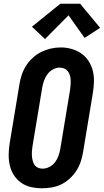

<svg xmlns="http://www.w3.org/2000/svg" viewBox="-20 -1000 556 1028"><path d="M205 8Q175 8 146 1.5Q117 -5 93.5 -21.5Q70 -38 54.5 -62Q39 -86 32.5 -114.5Q26 -143 26.5 -173.5Q27 -204 32 -234L84 -548Q88 -574 96.5 -599.5Q105 -625 120 -648.5Q135 -672 156 -691Q177 -710 201.5 -722Q226 -734 252 -740Q278 -746 305 -746Q335 -746 363.5 -738Q392 -730 415.5 -713.5Q439 -697 454.5 -673Q470 -649 477 -620.5Q484 -592 483 -561.5Q482 -531 477 -501L425 -187Q421 -161 412.5 -135.5Q404 -110 389.5 -87Q375 -64 354 -44.5Q333 -25 308.5 -13Q284 -1 257.5 3.5Q231 8 205 8ZM208 -97Q227 -97 245 -106.5Q263 -116 275 -132Q287 -148 293.5 -166.5Q300 -185 303 -204L355 -518Q357 -531 358 -544.5Q359 -558 358.5 -571Q358 -584 354.5 -596Q351 -608 343.5 -618Q336 -628 324.5 -633Q313 -638 299 -638Q281 -638 263 -628Q245 -618 233.5 -602Q222 -586 215.5 -567.5Q209 -549 206 -531L154 -217Q152 -204 151 -190.5Q150 -177 151 -164.5Q152 -152 155 -139.5Q158 -127 165 -117Q172 -107 183.5 -102Q195 -97 208 -97ZM221 -791 151 -857 303 -980H409L516 -851L433 -797L347 -918Z"/></svg>

Font: Iosevka Curly XBdObl
Style: Regular
Weight: 800
Italic angle: -9°
Monospace: yes
Designer: Belleve Invis
Foundry: Belleve Invis
Version: Version 11.1.0; ttfautohint (v1.8.3)